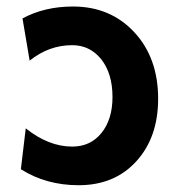

<svg xmlns="http://www.w3.org/2000/svg" viewBox="-20 -542 544 575"><path d="M215.3 12.7Q118.2 12.7 42.5 -35.2L57.1 -157.7Q125.5 -103 196.3 -103Q251 -103 283.9 -143.8Q316.9 -184.6 316.9 -251.5Q316.9 -322.8 282.2 -365.7Q248.5 -406.7 196.3 -406.7Q126.5 -406.7 68.8 -360.4L47.4 -486.8Q113.3 -522.5 198.7 -522.5Q310.5 -522.5 382.1 -445.6Q453.6 -368.7 453.6 -246.1Q453.6 -130.9 388.4 -59.1Q323.2 12.7 215.3 12.7Z"/></svg>

Font: Cadman
Style: Bold
Weight: 700
Designer: Paul James MIller
Foundry: High-Logic / Made with FontCreator
Version: Version 2.114;March 28, 2021;FontCreator 13.0.0.2683 64-bit